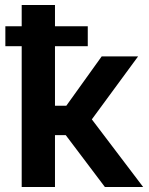

<svg xmlns="http://www.w3.org/2000/svg" viewBox="-20 -750 597 770"><path d="M67 0V-730H200.5V-325.9H245.9L387.8 -523.8H533.8L348.3 -271.3L554.1 0H400.7L243.7 -208H200.5V0ZM1.5 -564.8V-644.7H332V-564.8Z"/></svg>

Font: Raleway Thin
Style: Regular
Weight: 100
Designer: Matt McInerney, Pablo Impallari, Rodrigo Fuenzalida
Foundry: Matt McInerney, Pablo Impallari, Rodrigo Fuenzalida
Version: Version 4.026